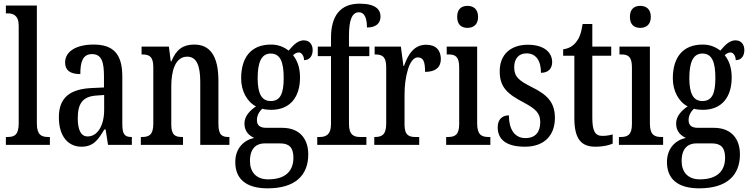

<svg xmlns="http://www.w3.org/2000/svg" viewBox="-20 -790 4085 1047"><path d="M12 0H252V-43H243C205 -43 181 -55 181 -117V-760H12V-717H22C50 -717 82 -708 82 -650V-117C82 -55 59 -43 22 -43H12Z M424 10C490 10 515 -28 549 -84H556L569 0H699V-43H696C659 -43 647 -59 647 -115V-373C647 -500 594 -547 490 -547C398 -547 335 -511 335 -449C335 -407 362 -386 418 -386C418 -452 431 -495 482 -495C536 -495 547 -448 547 -373V-313L482 -310C361 -305 301 -257 301 -151C301 -41 356 10 424 10ZM458 -46C420 -46 404 -84 404 -145C404 -223 429 -264 506 -269L548 -272V-191C548 -107 513 -46 458 -46Z M748 0H978V-43H973C938 -43 914 -51 914 -110V-319C914 -402 935 -481 1001 -481C1054 -481 1072 -428 1072 -343V0H1231V-43H1227C1192 -43 1171 -52 1171 -115V-350C1171 -487 1124 -547 1039 -547C979 -547 941 -521 915 -456H911L901 -536H752V-493H756C791 -493 816 -484 816 -425V-115C816 -52 790 -43 754 -43H748Z M1439 237C1590 237 1661 166 1661 52C1661 -28 1619 -93 1518 -93H1432C1401 -93 1381 -104 1381 -135C1381 -164 1397 -185 1410 -197C1421 -193 1446 -191 1458 -191C1566 -191 1616 -265 1616 -367C1616 -427 1599 -462 1578 -489C1587 -497 1596 -504 1610 -504C1624 -504 1638 -486 1638 -462C1671 -462 1685 -488 1685 -517C1685 -546 1669 -570 1637 -570C1597 -570 1571 -532 1554 -514C1529 -533 1499 -547 1458 -547C1349 -547 1295 -477 1295 -362C1295 -293 1328 -234 1376 -210C1341 -186 1313 -156 1313 -116C1313 -72 1340 -50 1366 -38C1311 -26 1263 17 1263 94C1263 185 1321 237 1439 237ZM1456 -239C1406 -239 1385 -281 1385 -364C1385 -451 1406 -498 1456 -498C1508 -498 1527 -453 1527 -365C1527 -280 1509 -239 1456 -239ZM1442 188C1375 188 1343 146 1343 88C1343 13 1384 -8 1422 -8H1508C1555 -8 1580 13 1580 70C1580 136 1544 188 1442 188Z M1710 0H1978V-43H1944C1912 -43 1883 -52 1883 -114V-484H1994V-536H1883V-595C1883 -679 1899 -723 1937 -723C1973 -723 1981 -680 1981 -640C2034 -640 2055 -666 2055 -700C2055 -738 2028 -770 1941 -770C1836 -770 1785 -704 1785 -584V-536H1713V-484H1785V-114C1785 -52 1753 -43 1723 -43H1710Z M2021 0H2266V-43H2246C2212 -43 2186 -51 2186 -110V-276C2186 -368 2211 -477 2258 -477C2289 -477 2298 -453 2298 -398C2356 -398 2384 -424 2384 -468C2384 -515 2358 -546 2304 -546C2239 -546 2206 -496 2183 -430H2180L2166 -536H2023V-493H2026C2061 -493 2086 -484 2086 -425V-115C2086 -52 2059 -43 2024 -43H2021Z M2529 -638C2561 -638 2587 -655 2587 -698C2587 -741 2561 -758 2529 -758C2497 -758 2473 -741 2473 -698C2473 -655 2497 -638 2529 -638ZM2413 0H2654V-43H2644C2606 -43 2582 -55 2582 -117V-536H2416V-493H2427C2463 -493 2484 -481 2484 -423V-113C2484 -54 2460 -43 2423 -43H2413Z M2843 10C2947 10 3006 -51 3006 -147C3006 -233 2963 -274 2880 -315C2809 -351 2784 -371 2784 -424C2784 -469 2808 -499 2851 -499C2900 -499 2930 -463 2930 -393C2970 -393 2991 -416 2991 -452C2991 -502 2949 -546 2859 -546C2767 -546 2705 -495 2705 -402C2705 -316 2744 -279 2836 -231C2903 -195 2926 -172 2926 -124C2926 -70 2900 -37 2845 -37C2785 -37 2755 -87 2755 -161C2723 -161 2694 -143 2694 -96C2694 -26 2745 10 2843 10Z M3227 10C3271 10 3304 1 3321 -7V-57C3303 -52 3286 -49 3264 -49C3225 -49 3210 -77 3210 -147V-486H3313V-536H3210V-659H3157C3149 -605 3138 -581 3122 -561C3106 -540 3084 -526 3051 -521V-486H3112V-146C3112 -30 3151 10 3227 10Z M3471 -638C3503 -638 3529 -655 3529 -698C3529 -741 3503 -758 3471 -758C3439 -758 3415 -741 3415 -698C3415 -655 3439 -638 3471 -638ZM3355 0H3596V-43H3586C3548 -43 3524 -55 3524 -117V-536H3358V-493H3369C3405 -493 3426 -481 3426 -423V-113C3426 -54 3402 -43 3365 -43H3355Z M3793 237C3944 237 4015 166 4015 52C4015 -28 3973 -93 3872 -93H3786C3755 -93 3735 -104 3735 -135C3735 -164 3751 -185 3764 -197C3775 -193 3800 -191 3812 -191C3920 -191 3970 -265 3970 -367C3970 -427 3953 -462 3932 -489C3941 -497 3950 -504 3964 -504C3978 -504 3992 -486 3992 -462C4025 -462 4039 -488 4039 -517C4039 -546 4023 -570 3991 -570C3951 -570 3925 -532 3908 -514C3883 -533 3853 -547 3812 -547C3703 -547 3649 -477 3649 -362C3649 -293 3682 -234 3730 -210C3695 -186 3667 -156 3667 -116C3667 -72 3694 -50 3720 -38C3665 -26 3617 17 3617 94C3617 185 3675 237 3793 237ZM3810 -239C3760 -239 3739 -281 3739 -364C3739 -451 3760 -498 3810 -498C3862 -498 3881 -453 3881 -365C3881 -280 3863 -239 3810 -239ZM3796 188C3729 188 3697 146 3697 88C3697 13 3738 -8 3776 -8H3862C3909 -8 3934 13 3934 70C3934 136 3898 188 3796 188Z"/></svg>

Font: Noto Serif Georgian ExtraCondensed Medium
Style: Regular
Weight: 500
Width: 2
Designer: Monotype Design Team, Akaki Razmadze
Foundry: Google LLC
Version: Version 2.003